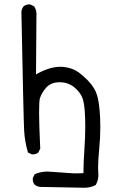

<svg xmlns="http://www.w3.org/2000/svg" viewBox="-20 -737 540 885"><path d="M433.6 68.4Q433.6 63 432.9 55.4Q432.1 47.9 432.1 36.1Q432.1 2 437.3 -50.3Q442.4 -102.5 442.4 -150.9Q442.4 -173.3 441.4 -195.3Q438 -263.7 427.5 -298.1Q417 -332.5 386.7 -364.3Q355.5 -396 333.7 -409.2Q312 -422.4 282.7 -427.2Q271 -429.2 259.3 -429.2Q209.5 -429.2 152.3 -397.5L146 -394L147.9 -662.6Q148.4 -665.5 148.4 -668.9Q148.4 -690.4 137.7 -707.5L120.1 -716.3Q117.2 -716.8 112.8 -716.8Q108.4 -716.8 101.8 -714.8Q95.2 -712.9 88.9 -708Q80.6 -697.3 78.6 -683.6Q88.4 -188.5 91.3 -134.8Q94.2 -83 108.9 -34.2L126 -25.9Q128.4 -25.4 130.9 -25.4Q146.5 -25.4 156.7 -34.2L165.5 -51.8Q160.2 -163.6 160.2 -217Q160.2 -270.5 163.6 -282.7Q171.9 -310.1 193.8 -334Q215.8 -357.9 254.4 -357.9Q296.4 -357.9 326.2 -331.5Q354.5 -306.2 362.8 -277.3Q373 -240.7 373 -152.8Q373 -107.4 368.9 -45.9Q364.7 15.6 364.7 56.6V61Q346.2 62 337.4 62Q328.6 62 317.9 61.8Q307.1 61.5 292 60.3Q276.9 59.1 264.2 58.1Q208.5 53.7 199.7 53.7Q168 53.7 140.1 65.9L131.3 83Q130.9 85.4 130.9 87.9Q130.9 103.5 139.6 114.3Q150.4 122.6 164.6 124.5Q352.1 128.4 368.2 128.4Q397.5 128.4 421.4 115.7Q433.6 94.2 433.6 68.4Z"/></svg>

Font: Bakudai
Style: Light
Weight: 300
Version: Version 1.48